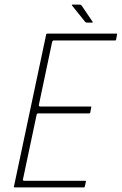

<svg xmlns="http://www.w3.org/2000/svg" viewBox="-20 -820 532 840"><path d="M44 0Q42 0 41 -1Q40 -2 41 -4L182 -669Q182 -673 187 -673H490Q492 -673 492 -672Q492 -671 492 -669L488 -647Q487 -645 486.5 -644Q486 -643 484 -643H216Q212 -643 210.5 -641Q209 -639 208 -636L150 -361Q149 -359 151 -356.5Q153 -354 155 -354H377Q379 -354 379.5 -353Q380 -352 379 -350L375 -328Q375 -327 374 -325.5Q373 -324 371 -324H148Q144 -324 142.5 -322.5Q141 -321 140 -317L81 -38Q80 -34 80.5 -31.5Q81 -29 86 -29H353Q355 -29 355.5 -28.5Q356 -28 356 -26L351 -4Q350 -2 349.5 -1Q349 0 347 0ZM359 -721Q357 -721 356 -722Q355 -723 353 -724L295 -796Q294 -798 294.5 -799Q295 -800 296 -800H329Q331 -800 333 -799Q335 -798 337 -796L385 -725Q386 -724 386 -722.5Q386 -721 383 -721Z"/></svg>

Font: Glory Thin Thin
Style: Italic
Weight: 250
Italic angle: -12°
Version: Version 1.011